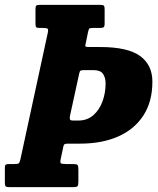

<svg xmlns="http://www.w3.org/2000/svg" viewBox="-59 -770 652 790"><path d="M-39 -17V-80.5Q-39 -90 -35.2 -92.5Q-31.5 -95 -21.5 -95H-1Q15 -95 18.5 -98.2Q22 -101.5 25 -114.5L137.5 -634.5Q140.5 -648 137.2 -651.5Q134 -655 117 -655H104Q92 -655 89.5 -658.5Q87 -662 87 -674.5V-732Q87 -743.5 90.2 -746.8Q93.5 -750 104 -750H354.5Q365.5 -750 368.5 -746.5Q371.5 -743 371.5 -731.5V-674Q371.5 -661 367.5 -658Q363.5 -655 351 -655H323.5Q309.5 -655 307.5 -651.5Q305.5 -648 303 -637L293.5 -590.5Q291 -581.5 292.8 -579Q294.5 -576.5 308 -576.5H353Q466.5 -576.5 517.2 -539.8Q568 -503 568 -434Q568 -351.5 530.8 -294.5Q493.5 -237.5 426.8 -208.2Q360 -179 270.5 -179H221Q210.5 -179 207 -177Q203.5 -175 202 -168.5L191 -116.5Q187.5 -101.5 191.5 -98.2Q195.5 -95 214 -95H241.5Q256.5 -95 260 -91.2Q263.5 -87.5 263.5 -73V-22.5Q263.5 -8 260 -4Q256.5 0 243 0H-19.5Q-31 0 -35 -2.8Q-39 -5.5 -39 -17ZM266.5 -465.5 229 -293.5Q227 -284 228.8 -279Q230.5 -274 242 -274H263Q300 -274 325 -296Q350 -318 362.8 -353Q375.5 -388 375.5 -426.5Q375.5 -450 365 -465.8Q354.5 -481.5 325.5 -481.5H288Q275 -481.5 271.8 -478.8Q268.5 -476 266.5 -465.5Z"/></svg>

Font: Besley* Condensed
Style: Bold Italic
Weight: 700
Width: 3
Italic angle: -13°
Designer: Owen Earl
Foundry: indestructible type*
Version: Version 3.000; ttfautohint (v1.8.3)